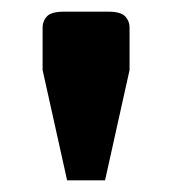

<svg xmlns="http://www.w3.org/2000/svg" viewBox="-20 -670 295 329"><path d="M95 -361 53 -550V-623Q53 -634 60.5 -642Q68 -650 90 -650H165Q187 -650 194.5 -642Q202 -634 202 -623V-550L160 -361Z"/></svg>

Font: Changa ExtraLight SemiBold
Style: Regular
Weight: 600
Version: Version 3.002; ttfautohint (v1.8.2)